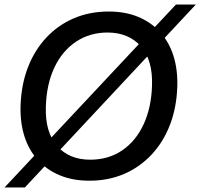

<svg xmlns="http://www.w3.org/2000/svg" viewBox="-28 -790 887 850"><path d="M368 10Q294 10 236.5 -14Q179 -38 139.5 -81.5Q100 -125 80.5 -185.5Q61 -246 63 -321Q66 -415 95.5 -491.5Q125 -568 177 -623.5Q229 -679 299 -709Q369 -739 453 -739Q527 -739 584.5 -715Q642 -691 681.5 -647Q721 -603 740 -542.5Q759 -482 757 -408Q754 -314 724.5 -237.5Q695 -161 643 -105.5Q591 -50 521.5 -20Q452 10 368 10ZM371 -83Q452 -83 512.5 -124Q573 -165 607.5 -239Q642 -313 645 -411Q647 -469 634 -512.5Q621 -556 595 -585.5Q569 -615 532 -630.5Q495 -646 448 -646Q369 -646 308 -605Q247 -564 212.5 -490.5Q178 -417 175 -318Q173 -260 186 -216.5Q199 -173 225.5 -143Q252 -113 288.5 -98Q325 -83 371 -83ZM-8 40 751 -770H839L82 40Z"/></svg>

Font: Mona Sans ExtraLight Medium
Style: Italic
Weight: 500
Italic angle: -11.6951°
Version: Version 2.000